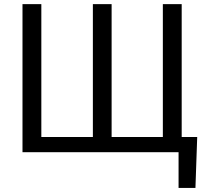

<svg xmlns="http://www.w3.org/2000/svg" viewBox="-20 -731 1008 922"><path d="M918.5 171.5H837.5V0H88V-711H178.5V-73H426V-711H516V-73H762V-711H852.5V-73H927Z"/></svg>

Font: Roberto Sans
Style: Regular
Weight: 400
Designer: Google (font) & Cristiano Sobral (main changes)
Version: Version 1.500; ttfautohint (v1.8.4.7-5d5b-dirty)